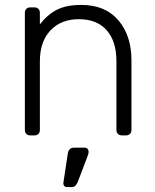

<svg xmlns="http://www.w3.org/2000/svg" viewBox="-20 -550 630 780"><path d="M81 0ZM492 0H475Q465 0 459 -6Q453 -12 453 -22V-301Q453 -382 413.5 -427Q374 -472 300 -472Q228 -472 185 -426.5Q142 -381 142 -301V-22Q142 -12 136 -6Q130 0 120 0H103Q93 0 87 -6Q81 -12 81 -22V-498Q81 -508 87 -514Q93 -520 103 -520H120Q130 -520 136 -514Q142 -508 142 -498V-451Q172 -490 210.5 -510Q249 -530 310 -530Q408 -530 461 -467.5Q514 -405 514 -306V-22Q514 -12 508 -6Q502 0 492 0ZM280 50H325Q332 50 336 55Q340 60 340 66Q340 75 336 84L296 189Q291 200 285.5 205Q280 210 270 210H252Q244 210 240 204Q236 198 238 189L255 77Q258 50 280 50Z"/></svg>

Font: Hezaedrus Light
Style: Regular
Weight: 300
Designer: Hubert & Fischer
Foundry: Hubert & Fischer
Version: Version 1.10;September 3, 2019;FontCreator 11.5.0.2425 64-bi